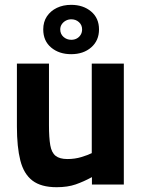

<svg xmlns="http://www.w3.org/2000/svg" viewBox="-20 -766 589 797"><path d="M215.2 11.1Q150.5 11.1 114.6 -16.4Q78.6 -43.9 64.4 -99.9Q50.2 -155.8 50.2 -240.9V-501.9H183.3V-246.6Q183.3 -194 188.7 -163.2Q194 -132.4 210.9 -119.1Q227.7 -105.8 259.9 -105.8Q290.5 -105.8 317.6 -114Q344.6 -122.2 360.9 -130.3V-501.9H494V0H361.6V-30.8Q328.1 -12.4 294.4 -0.6Q260.7 11.1 215.2 11.1ZM275.5 -541.1Q225.2 -541.1 192.3 -568.7Q159.5 -596.2 159.5 -643.9Q159.5 -675.1 174.6 -697.9Q189.8 -720.6 215.9 -733.3Q242.1 -745.9 275.5 -745.9Q325.3 -745.9 358.1 -718.4Q391 -690.9 391 -643.9Q391 -597.7 358.7 -569.4Q326.4 -541.1 275.5 -541.1ZM275.9 -600.8Q288.9 -600.8 299 -606.4Q309.1 -612 314.9 -621.7Q320.8 -631.3 320.8 -643.9Q320.8 -662.3 307.7 -674.1Q294.7 -685.9 275.9 -685.9Q263.6 -685.9 253.2 -680.3Q242.8 -674.7 236.4 -665.2Q230.1 -655.8 230.1 -643.9Q230.1 -624.8 243.6 -612.8Q257.1 -600.8 275.9 -600.8Z"/></svg>

Font: Cairo
Style: Regular
Weight: 400
Designer: Mohamed Gaber, Accademia di Belle Arti di Urbino
Foundry: Kief Type Foundry, Accademia di Belle Arti di Urbino
Version: Version 3.120